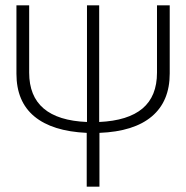

<svg xmlns="http://www.w3.org/2000/svg" viewBox="-20 -704 702 724"><path d="M620 -684V-427Q620 -322 552.5 -265Q485 -208 355 -203V0H307V-203Q177 -209 109.5 -265Q42 -321 42 -426V-684H90V-430Q90 -253 308 -244V-684H354V-244Q463 -249 517.5 -295Q572 -341 572 -430V-684Z"/></svg>

Font: FiraGO ExtraLight
Style: Regular
Weight: 200
Designer: bBox Type
Foundry: bBox Type GmbH
Version: Version 1.001